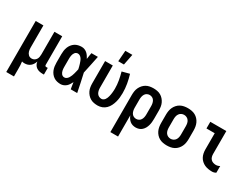

<svg xmlns="http://www.w3.org/2000/svg" viewBox="-69 -1469 3139 2396"><g transform="rotate(30 1500.0 -271.0)"><path d="M59 215V-520H170V-200Q170 -187 171.5 -174Q173 -161 176.5 -148.5Q180 -136 186.5 -125Q193 -114 202.5 -105Q212 -96 224.5 -92Q237 -88 250 -88Q269 -88 285.5 -97.5Q302 -107 312 -122.5Q322 -138 325.5 -156.5Q329 -175 329 -194V-520H441V-109Q441 -104 442 -100Q443 -96 446 -93Q449 -90 453 -89Q457 -88 462 -88H482V8H462Q439 8 416 3Q393 -2 374 -15Q355 -28 343.5 -48.5Q332 -69 330 -92Q323 -71 311.5 -52Q300 -33 283 -19Q266 -5 245 1.5Q224 8 202 8Q193 8 183.5 7Q174 6 164 3Q168 29 169 55Q170 81 170 107V215Z M719 8Q694 8 668.5 2Q643 -4 621.5 -18.5Q600 -33 584 -54Q568 -75 559 -99Q550 -123 546.5 -148.5Q543 -174 543 -200V-320Q543 -346 546.5 -371.5Q550 -397 559 -421Q568 -445 584 -466Q600 -487 621.5 -501.5Q643 -516 668.5 -522Q694 -528 719 -528Q741 -528 761.5 -520Q782 -512 798 -498Q814 -484 826 -466Q838 -448 848 -429Q851 -452 854.5 -474.5Q858 -497 862 -520H955Q941 -456 928.5 -391.5Q916 -327 901 -263Q917 -198 930 -132Q943 -66 957 0H864Q860 -24 856 -48Q852 -72 849 -95Q839 -76 827.5 -57Q816 -38 799.5 -23.5Q783 -9 762 -0.5Q741 8 719 8ZM719 -88Q738 -88 752.5 -99.5Q767 -111 776.5 -126.5Q786 -142 792.5 -159Q799 -176 804 -193.5Q809 -211 813 -228.5Q817 -246 821 -263Q817 -281 813 -298Q809 -315 803.5 -331.5Q798 -348 792 -364.5Q786 -381 776.5 -396Q767 -411 752 -421.5Q737 -432 719 -432Q707 -432 696 -426.5Q685 -421 677.5 -411.5Q670 -402 665.5 -391Q661 -380 658.5 -368Q656 -356 655 -344Q654 -332 654 -320V-200Q654 -188 655 -176Q656 -164 658.5 -152Q661 -140 665.5 -129Q670 -118 677.5 -108.5Q685 -99 696 -93.5Q707 -88 719 -88Z M1254 8Q1227 8 1200 3Q1173 -2 1149.5 -15.5Q1126 -29 1108 -49.5Q1090 -70 1078.5 -94.5Q1067 -119 1063 -146Q1059 -173 1059 -200V-520H1170V-200Q1170 -180 1174 -160.5Q1178 -141 1188 -124Q1198 -107 1216 -97.5Q1234 -88 1254 -88Q1268 -88 1281 -96Q1294 -104 1302 -115.5Q1310 -127 1315.5 -140.5Q1321 -154 1324.5 -168Q1328 -182 1330.5 -196Q1333 -210 1334.5 -224.5Q1336 -239 1337 -253.5Q1338 -268 1338 -282Q1338 -340 1328 -397Q1318 -454 1302 -510L1408 -538Q1427 -476 1438 -412Q1449 -348 1449 -283Q1449 -250 1445.5 -217.5Q1442 -185 1433.5 -153.5Q1425 -122 1410 -92Q1395 -62 1372 -39Q1349 -16 1318 -4Q1287 8 1254 8ZM1202 -600 1214 -757H1315L1284 -600Z M1559 215V-320Q1559 -347 1563 -374Q1567 -401 1578.5 -425.5Q1590 -450 1608 -470.5Q1626 -491 1649.5 -504.5Q1673 -518 1700 -523Q1727 -528 1754 -528Q1781 -528 1808 -523Q1835 -518 1858.5 -504.5Q1882 -491 1900 -470.5Q1918 -450 1929.5 -425.5Q1941 -401 1945 -374Q1949 -347 1949 -320V-200Q1949 -176 1946.5 -152Q1944 -128 1937.5 -105Q1931 -82 1919.5 -61Q1908 -40 1890 -23.5Q1872 -7 1849 0.5Q1826 8 1802 8Q1780 8 1758 1.5Q1736 -5 1719 -19Q1702 -33 1690 -51.5Q1678 -70 1670 -91V215ZM1754 -88Q1774 -88 1792 -97.5Q1810 -107 1820 -124Q1830 -141 1834 -160.5Q1838 -180 1838 -200V-320Q1838 -340 1834 -359.5Q1830 -379 1820 -396Q1810 -413 1792 -422.5Q1774 -432 1754 -432Q1734 -432 1716 -422.5Q1698 -413 1688 -396Q1678 -379 1674 -359.5Q1670 -340 1670 -320V-200Q1670 -180 1674 -160.5Q1678 -141 1688 -124Q1698 -107 1716 -97.5Q1734 -88 1754 -88Z M2250 8Q2223 8 2195.5 3Q2168 -2 2144 -15Q2120 -28 2101.5 -48.5Q2083 -69 2071.5 -93.5Q2060 -118 2055.5 -145.5Q2051 -173 2051 -200V-320Q2051 -347 2055.5 -374.5Q2060 -402 2071.5 -426.5Q2083 -451 2101.5 -471.5Q2120 -492 2144 -505Q2168 -518 2195.5 -523Q2223 -528 2250 -528Q2277 -528 2304.5 -523Q2332 -518 2356 -505Q2380 -492 2398.5 -471.5Q2417 -451 2428.5 -426.5Q2440 -402 2444.5 -374.5Q2449 -347 2449 -320V-200Q2449 -173 2444.5 -145.5Q2440 -118 2428.5 -93.5Q2417 -69 2398.5 -48.5Q2380 -28 2356 -15Q2332 -2 2304.5 3Q2277 8 2250 8ZM2250 -88Q2270 -88 2288.5 -97Q2307 -106 2318.5 -123Q2330 -140 2334 -160Q2338 -180 2338 -200V-320Q2338 -340 2334 -360Q2330 -380 2318.5 -397Q2307 -414 2288.5 -423Q2270 -432 2250 -432Q2230 -432 2211.5 -423Q2193 -414 2181.5 -397Q2170 -380 2166 -360Q2162 -340 2162 -320V-200Q2162 -180 2166 -160Q2170 -140 2181.5 -123Q2193 -106 2211.5 -97Q2230 -88 2250 -88Z M2903 8Q2876 8 2848.5 3.5Q2821 -1 2796.5 -12Q2772 -23 2751.5 -41.5Q2731 -60 2718 -84Q2705 -108 2699.5 -135Q2694 -162 2694 -189V-424H2575V-520H2806V-189Q2806 -169 2811.5 -149.5Q2817 -130 2830.5 -115.5Q2844 -101 2863.5 -94.5Q2883 -88 2903 -88Q2917 -88 2931.5 -92Q2946 -96 2958 -104V-8Q2946 0 2931.5 4Q2917 8 2903 8Z"/></g></svg>

Font: Iosevka Fixed
Style: Bold
Weight: 700
Monospace: yes
Designer: Belleve Invis
Foundry: Belleve Invis
Version: Version 32.3.0